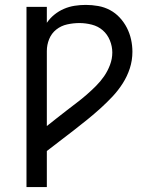

<svg xmlns="http://www.w3.org/2000/svg" viewBox="-20 -548 640 783"><path d="M88 215V-520H171V-455Q184 -474 202 -488.5Q220 -503 241 -512Q262 -521 284.5 -524.5Q307 -528 330 -528Q355 -528 380.5 -523.5Q406 -519 428.5 -507Q451 -495 468.5 -476Q486 -457 497.5 -434.5Q509 -412 514.5 -387Q520 -362 520 -337Q520 -302 509.5 -269.5Q499 -237 480.5 -208Q462 -179 438.5 -154Q415 -129 389.5 -106Q364 -83 337.5 -61.5Q311 -40 284 -19Q257 2 230 22.5Q203 43 176 64L171 68V215ZM171 -34Q191 -50 211.5 -66Q232 -82 252.5 -98Q273 -114 293.5 -129.5Q314 -145 333.5 -162Q353 -179 371.5 -197.5Q390 -216 404.5 -237Q419 -258 428.5 -283Q438 -308 438 -334Q438 -359 428 -383.5Q418 -408 399 -424.5Q380 -441 354.5 -447.5Q329 -454 304 -454Q279 -454 254 -448.5Q229 -443 209.5 -427.5Q190 -412 180.5 -388.5Q171 -365 171 -340Z"/></svg>

Font: R Plex Mono
Style: Regular
Weight: 400
Monospace: yes
Designer: Belleve Invis
Foundry: Belleve Invis
Version: Version 31.8.0